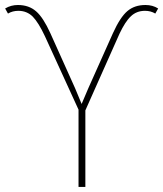

<svg xmlns="http://www.w3.org/2000/svg" viewBox="-48 -736 643 756"><path d="M524.9 -716.3C496.1 -716.3 472.7 -708.5 453.6 -692.4C434.6 -676.3 415.5 -647 396.5 -605C396.5 -605 299.8 -388.7 299.8 -388.7C299.8 -388.7 273.4 -326.7 273.4 -326.7C273.4 -326.7 247.6 -388.7 247.6 -388.7C247.6 -388.7 150.4 -605 150.4 -605C150.4 -605 150.4 -605 150.4 -605C131.8 -646 113.3 -674.8 94.2 -691.4C75.2 -708 51.3 -716.3 22.5 -716.3C22.5 -716.3 22.5 -716.3 22.5 -716.3C4.4 -716.3 -12.2 -711.9 -27.8 -702.6C-27.8 -702.6 -16.6 -682.6 -16.6 -682.6C-16.6 -682.6 -16.6 -682.6 -16.6 -682.6C-4.4 -689.9 9.3 -693.4 24.4 -693.4C24.4 -693.4 24.4 -693.4 24.4 -693.4C46.9 -693.4 65.9 -685.5 81.1 -670.4C96.2 -654.8 112.3 -628.9 128.9 -593.3C128.9 -593.3 261.2 -304.2 261.2 -304.2C261.2 -304.2 261.2 0 261.2 0C261.2 0 288.1 0 288.1 0C288.1 0 288.1 -301.3 288.1 -301.3C288.1 -301.3 422.4 -603 422.4 -603C422.4 -603 422.4 -603 422.4 -603C437.5 -634.8 452.1 -657.7 467.3 -671.9C481.9 -686 500.5 -693.4 522.9 -693.4C522.9 -693.4 522.9 -693.4 522.9 -693.4C538.1 -693.4 551.3 -689.9 563.5 -682.6C563.5 -682.6 574.7 -702.6 574.7 -702.6C574.7 -702.6 574.7 -702.6 574.7 -702.6C560.1 -711.9 543.5 -716.3 524.9 -716.3C524.9 -716.3 524.9 -716.3 524.9 -716.3Z"/></svg>

Font: WOX
Style: Regular
Weight: 500
Designer: Google
Foundry: ""
Version: ""